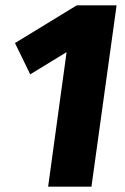

<svg xmlns="http://www.w3.org/2000/svg" viewBox="-20 -698 468 718"><path d="M322 0H160L229 -503L93 -420L36 -537L267 -678H416Z"/></svg>

Font: Fira Sans Condensed ExtraBold
Style: Italic
Weight: 800
Width: 3
Italic angle: -8°
Designer: bBox Type GmbH & Carrois Corporate GbR & Edenspiekermann AG
Foundry: bBox Type GmbH & Carrois Corporate GbR & Edenspiekermann AG
Version: Version 4.301